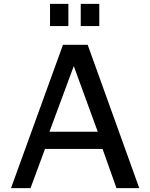

<svg xmlns="http://www.w3.org/2000/svg" viewBox="-20 -974 777 994"><path d="M37 0H138L213 -203H511L583 0H701L434 -742H306ZM236 -292 362 -632 486 -292ZM334 -954H239V-839H334ZM494 -954H398V-839H494Z"/></svg>

Font: Bisquit Text
Style: Regular
Weight: 400
Version: Version 1.004;Glyphs 3.2.3 (3260)